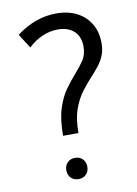

<svg xmlns="http://www.w3.org/2000/svg" viewBox="-85 -804 622 870"><g transform="rotate(-10 225.5 -368.5)"><path d="M93.3 -615.7 51.3 -681.2Q138.7 -747.1 235.4 -747.1Q290 -747.1 330.1 -726.3Q370.1 -705.6 392.3 -668Q414.6 -630.4 414.6 -579.1Q414.6 -546.9 404.5 -522.5Q394.5 -498 378.2 -477.5Q361.8 -457 342.8 -436.5Q318.8 -410.6 295.4 -379.6Q272 -348.6 256.3 -304.7Q240.7 -260.7 240.7 -195.8H169.9Q169.9 -271.5 186 -321.3Q202.1 -371.1 226.3 -404.3Q250.5 -437.5 273.4 -463.4Q297.4 -490.2 314.5 -515.9Q331.5 -541.5 331.5 -578.6Q331.5 -623 304.4 -648.7Q277.3 -674.3 229.5 -674.3Q193.8 -674.3 158.4 -659.2Q123 -644 93.3 -615.7ZM205.6 9.8Q184.1 9.8 170.7 -3.7Q157.2 -17.1 157.2 -38.6Q157.2 -60.5 170.7 -74.2Q184.1 -87.9 205.6 -87.9Q227.1 -87.9 240.5 -74.2Q253.9 -60.5 253.9 -38.6Q253.9 -17.1 240.5 -3.7Q227.1 9.8 205.6 9.8Z"/></g></svg>

Font: Kumbh Sans
Style: Regular
Weight: 400
Version: Version 1.005